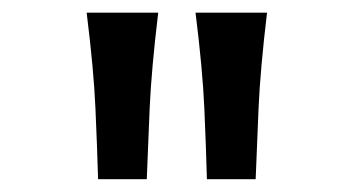

<svg xmlns="http://www.w3.org/2000/svg" viewBox="-20 -794 560 304"><path d="M212.4 -510.3H135.3Q133.8 -562 131.1 -623Q128.4 -684.1 117.2 -773.9H230.5Q219.7 -684.1 217 -623Q214.4 -562 212.4 -510.3ZM384.8 -510.3H307.6Q306.2 -562 303.5 -623Q300.8 -684.1 289.6 -773.9H402.8Q392.1 -684.1 389.4 -623Q386.7 -562 384.8 -510.3Z"/></svg>

Font: Kanchenjunga
Style: Bold
Weight: 700
Designer: Becca Hirsbrunner Spalinger
Foundry: SIL International
Version: Version 2.001